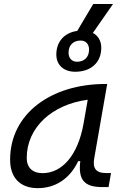

<svg xmlns="http://www.w3.org/2000/svg" viewBox="-20 -952 626 982"><path d="M173.3 10.3C265.1 10.3 338.4 -39.6 379.9 -127.9H390.6C379.4 -32.2 410.2 4.9 504.4 4.9H535.2L547.9 -66.9H522.9C469.2 -66.9 452.6 -92.3 462.4 -145L528.3 -522.5H519C240.7 -522.5 31.7 -370.1 31.7 -135.3C31.7 -43 83 10.3 173.3 10.3ZM197.3 -66.4C146.5 -66.4 116.7 -94.7 116.7 -144C116.7 -299.8 246.1 -418 428.7 -441.9L407.2 -319.3C378.4 -157.7 297.9 -66.4 197.3 -66.4ZM364.7 -585C445.8 -585 498 -632.8 498 -708C498 -742.7 481.9 -769.5 455.1 -783.7L558.1 -931.6H457L375 -793.9C309.1 -784.7 268.1 -739.3 268.1 -672.9C268.1 -619.1 306.2 -585 364.7 -585ZM374 -636.2C347.7 -636.2 330.6 -654.3 330.6 -682.6C330.6 -720.7 354.5 -744.6 392.6 -744.6C418.9 -744.6 435.5 -726.6 435.5 -698.2C435.5 -660.2 411.6 -636.2 374 -636.2Z"/></svg>

Font: Cascadia Code SemiLight
Style: Italic
Weight: 350
Italic angle: -10°
Monospace: yes
Designer: Aaron Bell
Foundry: Saja Typeworks
Version: Version 2404.023